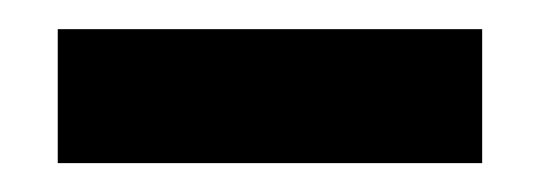

<svg xmlns="http://www.w3.org/2000/svg" viewBox="-20 -883 374 133"><path d="M20 -770V-862.8H314V-770Z"/></svg>

Font: Cakra Normal
Style: Regular
Weight: 400
Designer: Lucia Kollert, Vojtech Kollert
Foundry: OoM Type
Version: Version 1.000;Glyphs 3.1.1 (3148)